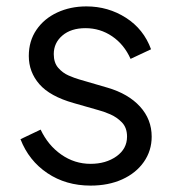

<svg xmlns="http://www.w3.org/2000/svg" viewBox="-20 -568 549 600"><path d="M44 -133 107 -163Q130 -114 171.5 -85Q213 -56 263 -56Q311 -56 344 -79.5Q377 -103 377 -141Q377 -169 361 -185.5Q345 -202 324 -211Q303 -220 287 -224L210 -246Q136 -267 103 -305Q70 -343 70 -393Q70 -440 94 -475Q118 -510 159 -529Q200 -548 250 -548Q318 -548 373.5 -512.5Q429 -477 452 -414L388 -384Q368 -429 330.5 -454.5Q293 -480 247 -480Q202 -480 175 -457Q148 -434 148 -399Q148 -372 162 -356Q176 -340 194.5 -332Q213 -324 227 -320L316 -294Q381 -275 417.5 -235Q454 -195 454 -141Q454 -97 429.5 -62Q405 -27 362 -7.5Q319 12 263 12Q186 12 128 -27Q70 -66 44 -133Z"/></svg>

Font: Kosmopol Plus Jakarta Sans
Style: Regular
Weight: 400
Designer: Gumpita Rahayu
Foundry: Tokotype
Version: Version 2.006